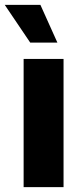

<svg xmlns="http://www.w3.org/2000/svg" viewBox="-45 -774 336 794"><path d="M52.7 -530.3H217.8V0H52.7ZM-25.4 -753.9H122.1L192.4 -597.7H80.1Z"/></svg>

Font: Pretendard ExtraBold
Style: Regular
Weight: 800
Designer: Base glyphs from Inter by Rasmus Andersson; Hangeul glyphs from Noto Sans CJK(Source Han Sans) by Jang Soo-young and Kan
Foundry: Kil Hyung-jin
Version: Version 1.309